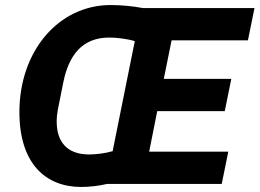

<svg xmlns="http://www.w3.org/2000/svg" viewBox="-20 -730 1030 762"><path d="M860 0 886 -128H572L604 -289H872L898 -417H630L661 -570H964L990 -698H547C507 -706 457 -710 419 -710C214 -710 57 -529 57 -285C57 -79 163 12 302 12C334 12 371 8 405 0ZM334 -117C245 -117 205 -168 205 -248C205 -266 207 -280 210 -297L231 -402C253 -512 307 -581 414 -581C445 -581 488 -575 515 -567L427 -130C396 -121 359 -117 334 -117Z"/></svg>

Font: LVC Sans
Style: Bold Italic
Weight: 700
Italic angle: -11.31°
Designer: Mike Abbink, Paul van der Laan, Pieter van Rosmalen
Foundry: Bold Monday
Version: Version 3.0